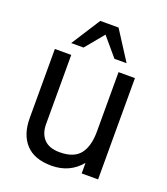

<svg xmlns="http://www.w3.org/2000/svg" viewBox="-137 -825 813 935"><g transform="rotate(20 270.0 -357.0)"><path d="M221.2 -729H315.9L412.1 -579.1H349.1L268.1 -674.8L189 -579.1H125ZM475.1 -524.9V0H390.1V-54.7Q332.5 15.1 237.8 15.1Q149.4 15.1 104.7 -33.2Q60.1 -81.5 60.1 -167V-524.9H145V-167Q145 -117.2 172.1 -88.6Q199.2 -60.1 252.9 -60.1Q327.1 -60.1 358.6 -100.6Q390.1 -141.1 390.1 -216.8V-524.9Z"/></g></svg>

Font: Miedinger*
Style: Book
Weight: 400
Version: Version 001.000